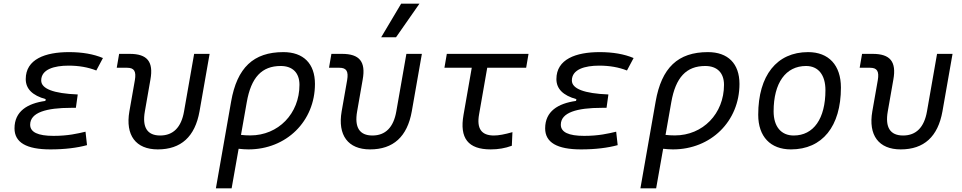

<svg xmlns="http://www.w3.org/2000/svg" viewBox="-20 -815 5313 1060"><path d="M258.3 9.8C338.4 9.8 406.7 1 460.4 -13.7L452.1 -87.9C408.2 -77.6 356 -64.9 275.4 -64.9C189 -64.9 146.5 -85.4 146.5 -126.5C146.5 -194.3 236.3 -219.7 373 -219.7H398.9L409.2 -293.5C274.9 -298.8 207.5 -325.2 207.5 -370.6C207.5 -432.1 278.8 -452.6 358.4 -452.6C415.5 -452.6 465.8 -443.8 511.7 -425.8L548.3 -494.6C496.1 -516.6 433.6 -527.3 360.8 -527.3C230 -527.3 122.1 -488.3 122.1 -378.4C122.1 -324.7 158.7 -288.1 232.4 -267.6L230.5 -257.8C130.9 -244.1 60.1 -200.2 60.1 -106.4C60.1 -28.3 126 9.8 258.3 9.8Z M851.1 9.8C979.5 9.8 1056.6 -60.5 1081.5 -200.2L1137.2 -517.6H1051.8L996.1 -200.2C981 -111.8 936 -66.9 864.3 -66.9C793 -66.9 764.2 -111.8 779.8 -200.2L810.5 -376C828.1 -474.1 793.5 -517.6 696.3 -517.6H637.7L624.5 -440.9H682.1C720.7 -440.9 732.9 -421.4 724.6 -372.6L694.3 -200.2C671.4 -68.4 729.5 9.8 851.1 9.8Z M1544.4 -527.3C1379.4 -527.3 1288.6 -441.4 1255.9 -253.9L1171.9 224.6H1258.8L1297.4 6.3C1315.4 8.3 1333 9.8 1351.6 9.8C1561 9.8 1718.8 -145.5 1718.8 -351.6C1718.8 -463.9 1655.3 -527.3 1544.4 -527.3ZM1310.5 -70.3 1342.3 -250.5C1366.2 -387.7 1425.3 -450.7 1529.8 -450.7C1595.7 -450.7 1633.3 -412.6 1633.3 -346.7C1633.3 -187.5 1516.6 -67.4 1362.3 -67.4C1343.3 -67.4 1325.7 -68.4 1310.5 -70.3Z M2022.9 9.8C2151.4 9.8 2228.5 -60.5 2253.4 -200.2L2309.1 -517.6H2223.6L2168 -200.2C2152.8 -111.8 2107.9 -66.9 2036.1 -66.9C1964.8 -66.9 1936 -111.8 1951.7 -200.2L1982.4 -376C2000 -474.1 1965.3 -517.6 1868.2 -517.6H1809.6L1796.4 -440.9H1854C1892.6 -440.9 1904.8 -421.4 1896.5 -372.6L1866.2 -200.2C1843.3 -68.4 1901.4 9.8 2022.9 9.8ZM2084.5 -609.4H2166.5L2295.9 -794.9H2194.8Z M2689 9.8C2731 9.8 2768.6 3.4 2805.7 -10.3L2809.1 -85.4C2766.1 -73.2 2732.9 -66.9 2707 -66.9C2637.7 -66.9 2610.8 -105 2625 -184.1L2669.9 -440.9H2884.8L2897.9 -517.6H2446.8L2433.6 -440.9H2584.5L2539.1 -181.2C2516.1 -51.8 2564.5 9.8 2689 9.8Z M3188 9.8C3268.1 9.8 3336.4 1 3390.1 -13.7L3381.8 -87.9C3337.9 -77.6 3285.6 -64.9 3205.1 -64.9C3118.7 -64.9 3076.2 -85.4 3076.2 -126.5C3076.2 -194.3 3166 -219.7 3302.7 -219.7H3328.6L3338.9 -293.5C3204.6 -298.8 3137.2 -325.2 3137.2 -370.6C3137.2 -432.1 3208.5 -452.6 3288.1 -452.6C3345.2 -452.6 3395.5 -443.8 3441.4 -425.8L3478 -494.6C3425.8 -516.6 3363.3 -527.3 3290.5 -527.3C3159.7 -527.3 3051.8 -488.3 3051.8 -378.4C3051.8 -324.7 3088.4 -288.1 3162.1 -267.6L3160.2 -257.8C3060.5 -244.1 2989.7 -200.2 2989.7 -106.4C2989.7 -28.3 3055.7 9.8 3188 9.8Z M3888.2 -527.3C3723.1 -527.3 3632.3 -441.4 3599.6 -253.9L3515.6 224.6H3602.5L3641.1 6.3C3659.2 8.3 3676.8 9.8 3695.3 9.8C3904.8 9.8 4062.5 -145.5 4062.5 -351.6C4062.5 -463.9 3999 -527.3 3888.2 -527.3ZM3654.3 -70.3 3686 -250.5C3710 -387.7 3769 -450.7 3873.5 -450.7C3939.5 -450.7 3977.1 -412.6 3977.1 -346.7C3977.1 -187.5 3860.4 -67.4 3706.1 -67.4C3687 -67.4 3669.4 -68.4 3654.3 -70.3Z M4346.7 9.8C4520 9.8 4622.6 -117.2 4622.6 -331.5C4622.6 -455.1 4555.2 -527.3 4441.4 -527.3C4268.6 -527.3 4166 -398.4 4166 -181.2C4166 -61 4233.4 9.8 4346.7 9.8ZM4361.8 -66.9C4292.5 -66.9 4251 -116.2 4251 -200.2C4251 -357.4 4317.9 -450.7 4430.2 -450.7C4498 -450.7 4537.1 -400.9 4537.1 -317.4C4537.1 -159.7 4471.7 -66.9 4361.8 -66.9Z M4952.6 9.8C5081.1 9.8 5158.2 -60.5 5183.1 -200.2L5238.8 -517.6H5153.3L5097.7 -200.2C5082.5 -111.8 5037.6 -66.9 4965.8 -66.9C4894.5 -66.9 4865.7 -111.8 4881.3 -200.2L4912.1 -376C4929.7 -474.1 4895 -517.6 4797.9 -517.6H4739.3L4726.1 -440.9H4783.7C4822.3 -440.9 4834.5 -421.4 4826.2 -372.6L4795.9 -200.2C4772.9 -68.4 4831.1 9.8 4952.6 9.8Z"/></svg>

Font: Cascadia Mono NF SemiLight
Style: Italic
Weight: 350
Italic angle: -10°
Monospace: yes
Designer: Aaron Bell
Foundry: Saja Typeworks
Version: Version 2404.023